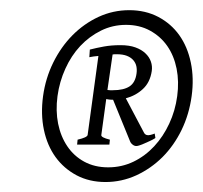

<svg xmlns="http://www.w3.org/2000/svg" viewBox="-20 -721 404 383"><path d="M362.3 -529.3Q357.4 -493.2 342.3 -461.9Q327.1 -430.7 304.2 -407.7Q281.2 -384.8 252 -371.3Q222.7 -357.9 190.4 -357.9Q158.2 -357.9 132.8 -371.3Q107.4 -384.8 90.8 -407.7Q74.2 -430.7 67.6 -461.9Q61 -493.2 65.9 -529.3Q70.8 -564.9 86.2 -596.2Q101.6 -627.4 124.5 -650.6Q147.5 -673.8 176.5 -687.3Q205.6 -700.7 237.8 -700.7Q270 -700.7 295.7 -687.3Q321.3 -673.8 337.6 -650.9Q354 -627.9 360.6 -596.4Q367.2 -564.9 362.3 -529.3ZM333.5 -529.3Q337.4 -558.1 332.3 -584Q327.1 -609.9 313.7 -629.2Q300.3 -648.4 279.3 -659.9Q258.3 -671.4 231.4 -671.4Q204.6 -671.4 181.4 -659.9Q158.2 -648.4 140.1 -629.2Q122.1 -609.9 110.4 -584Q98.6 -558.1 94.7 -529.3Q90.8 -500 95.9 -474.4Q101.1 -448.7 114.3 -429.2Q127.4 -409.7 148.2 -398.4Q168.9 -387.2 195.8 -387.2Q222.7 -387.2 246.1 -398.4Q269.5 -409.7 287.6 -429.2Q305.7 -448.7 317.6 -474.4Q329.6 -500 333.5 -529.3ZM133.8 -432.6 134.8 -442.4Q153.8 -446.8 154.8 -451.7L176.3 -609.4Q171.4 -608.9 167 -608.4Q162.6 -607.9 158.2 -606.9L159.2 -622.1Q172.4 -625.5 187.3 -628.2Q202.1 -630.9 220.2 -630.9Q237.8 -630.9 250 -626.5Q262.2 -622.1 270 -614.7Q277.8 -607.4 281 -598.1Q284.2 -588.9 282.7 -579.1Q279.3 -556.6 265.1 -543.5Q251 -530.3 231 -524.9L266.6 -457.5Q269 -452.1 273.9 -451.4Q278.8 -450.7 288.6 -454.6L290 -445.8L288.6 -444.8Q284.7 -442.4 279.3 -439.9L268.6 -435.1Q263.2 -432.6 258.8 -431.2Q254.4 -429.7 252 -429.7Q248 -429.7 244.4 -432.6Q240.7 -435.5 239.7 -438.5L205.6 -522H204.1Q198.2 -522 191.9 -523.4L182.1 -451.7Q181.2 -446.8 199.2 -442.4L198.2 -432.6ZM212.9 -612.8H208.5Q207 -612.8 204.6 -612.3L194.3 -541.5Q197.3 -541 199.7 -541H205.1Q226.6 -541 238.3 -548.6Q250 -556.2 252.4 -574.7Q253.4 -582 252 -588.9Q250.5 -595.7 245.8 -601.1Q241.2 -606.4 233.2 -609.6Q225.1 -612.8 212.9 -612.8Z"/></svg>

Font: Gentium Book Basic
Style: Italic
Weight: 400
Italic angle: -8°
Designer: J. Victor Gaultney and Annie Olsen
Foundry: SIL International
Version: Version 1.102; 2013; Maintenance release